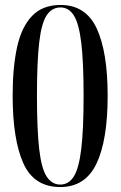

<svg xmlns="http://www.w3.org/2000/svg" viewBox="-20 -744 487 774"><path d="M223 10Q117 10 74 -86Q31 -182 31 -359Q31 -473 49 -554.5Q67 -636 109.5 -680Q152 -724 224 -724Q326 -724 370 -629Q414 -534 414 -358Q414 -179 369 -84.5Q324 10 223 10ZM223 0Q257 0 277.5 -32.5Q298 -65 307.5 -143Q317 -221 317 -358Q317 -495 307.5 -572.5Q298 -650 277.5 -682Q257 -714 224 -714Q189 -714 168 -682Q147 -650 138 -572.5Q129 -495 129 -358Q129 -221 138 -143Q147 -65 168 -32.5Q189 0 223 0Z"/></svg>

Font: Noto Serif Display ExtraCondensed Medium
Style: Regular
Weight: 500
Width: 2
Designer: Monotype Design Team
Foundry: Monotype Imaging Inc.
Version: Version 2.009